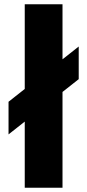

<svg xmlns="http://www.w3.org/2000/svg" viewBox="-20 -880 409 900"><path d="M96 0V-310L20 -250V-403L96 -463V-860H273V-602L349 -662V-509L273 -449V0Z"/></svg>

Font: Hussar
Style: BoldWeb
Weight: 700
Foundry: Cannot Into Space Fonts
Version: Version 2.00